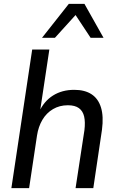

<svg xmlns="http://www.w3.org/2000/svg" viewBox="-20 -976 616 996"><path d="M39 0 147 -719H236L187 -394H182Q208 -451 255 -480.5Q302 -510 365 -510Q420 -510 455 -487Q490 -464 504 -418Q518 -372 509 -303L464 0H372L418 -301Q423 -343 416.5 -371.5Q410 -400 389.5 -415Q369 -430 332 -430Q289 -430 255 -410Q221 -390 200 -354.5Q179 -319 172 -273L131 0ZM198 -780 337 -956H418L517 -780H450L372 -898L265 -780Z"/></svg>

Font: Nunitoga
Style: Medium Italic
Weight: 500
Italic angle: -9°
Designer: Vernon Adams
Foundry: Vernon Adams
Version: Version 1.0